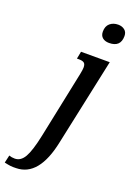

<svg xmlns="http://www.w3.org/2000/svg" viewBox="-306 -826 777 1131"><g transform="rotate(20 82.0 -261.0)"><path d="M157 -692Q157 -726 177.5 -743.5Q198 -761 229 -761Q253 -761 269.5 -748Q286 -735 286 -710Q286 -641 214 -641Q188 -641 172.5 -654Q157 -667 157 -692ZM-122 231 -111 183Q-95 189 -75 189Q-38 189 -14.5 148.5Q9 108 30 8L117 -411Q123 -440 123 -454Q123 -475 113 -482.5Q103 -490 81 -490H68L77 -536H257L141 8Q94 237 -48 239Q-69 240 -84.5 238Q-100 236 -122 231Z"/></g></svg>

Font: Noto Serif CondSemiBold
Style: Italic
Weight: 600
Width: 3
Italic angle: -12°
Designer: Monotype Design Team
Foundry: Monotype Imaging Inc.
Version: Version 1.001